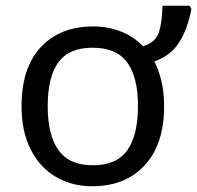

<svg xmlns="http://www.w3.org/2000/svg" viewBox="-20 -638 686 668"><path d="M551 -269Q551 -136 483.5 -63Q416 10 301 10Q230 10 174.5 -22.5Q119 -55 87 -117.5Q55 -180 55 -269Q55 -402 122 -474Q189 -546 304 -546Q357 -546 401.5 -528Q446 -510 478 -477Q523 -491 534 -529.5Q545 -568 545 -618H639L646 -607Q633 -538 604 -491.5Q575 -445 517 -424Q533 -393 542 -354Q551 -315 551 -269ZM146 -269Q146 -168 183.5 -115.5Q221 -63 303 -63Q386 -63 423 -115.5Q460 -168 460 -269Q460 -370 422.5 -421Q385 -472 302 -472Q220 -472 183 -421Q146 -370 146 -269Z"/></svg>

Font: Noto Sans IKEA
Style: Regular
Weight: 400
Designer: Monotype Design Team
Foundry: Monotype Imaging Inc.
Version: Version 2.001